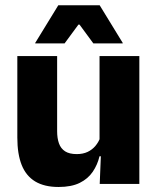

<svg xmlns="http://www.w3.org/2000/svg" viewBox="-20 -707 606 738"><path d="M46.6 -491.4H199.6V-202.7Q199.6 -175.7 206.6 -155.9Q213.6 -136.1 230.1 -125.4Q246.7 -114.7 275 -114.7Q299.1 -114.7 316.9 -123.2Q334.6 -131.7 346.7 -146.1Q358.9 -160.5 365 -177.9L388.7 -106.4H362.5Q354.7 -73.5 336.4 -46.6Q318.1 -19.7 286.3 -4Q254.5 11.7 205.1 11.7Q150.6 11.7 115.3 -9.5Q80.1 -30.8 63.3 -72.9Q46.6 -115 46.6 -178.1ZM362.6 -491.4H515.6V0H363.3L368.3 -122.9L362.6 -137.2ZM115.4 -542.1 204.1 -686.8H363.1L451.7 -542.1V-540.2H338.8L285.7 -612.4H281.4L228.3 -540.2H115.4Z"/></svg>

Font: Anek Devanagari Medium
Style: Regular
Weight: 500
Designer: Kailash Malviya (Devanagari) & Yesha Goshar (Latin)
Foundry: Ek Type
Version: Version 1.003